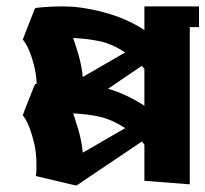

<svg xmlns="http://www.w3.org/2000/svg" viewBox="-20 -577 643 601"><path d="M603 -492H574V0L432 -11V-124Q430 -127 428 -129.5Q426 -132 424 -134L219 4L92 -26Q94 -36 94 -45.5Q94 -55 94 -65Q94 -98 87.5 -126Q81 -154 73.5 -174Q66 -194 59 -205Q52 -216 51 -216L52 -218Q53 -220 54 -223.5Q55 -227 57 -232L84 -300L90 -314L95 -315Q93 -347 86.5 -372.5Q80 -398 72.5 -416Q65 -434 58.5 -443.5Q52 -453 51 -453L52 -455Q53 -456 54 -460Q55 -464 57 -468L89 -550L92 -552Q97 -553 121 -555Q145 -557 175 -557Q213 -557 250 -550.5Q287 -544 320.5 -534Q354 -524 382.5 -510.5Q411 -497 432 -483V-557H603ZM372 -176Q330 -203 292 -211.5Q254 -220 209 -222Q210 -219 214.5 -205.5Q219 -192 224.5 -173.5Q230 -155 234 -135Q238 -115 239 -99ZM372 -413Q330 -440 292 -448Q254 -456 209 -458Q210 -456 214.5 -442Q219 -428 224.5 -410Q230 -392 234 -371.5Q238 -351 239 -336ZM354 -287Q378 -277 397.5 -266.5Q417 -256 432 -246V-361Q430 -363 428 -366Q426 -369 424 -371L318 -299Q327 -297 336 -293.5Q345 -290 354 -287Z"/></svg>

Font: Shorif Bongobondhu ANSI V1
Style: Regular
Weight: 400
Designer: Shorif Uddin Shishir, Shorif art & Design, e-mail : shorifart@gmail.com, facebook : Shorif2001
Foundry: Lipighor Font Foundry
Version: Designed by Shorif Uddin Shishir | Developed by Niladri Shek